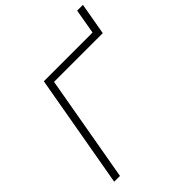

<svg xmlns="http://www.w3.org/2000/svg" viewBox="-234 -973 1102 1102"><g transform="rotate(-45 316.5 -422.5)"><path d="M42.5 0 164.6 -693.4H560.1L586.4 -844.7H633.3L599.1 -649.4H203.6L89.4 0Z"/></g></svg>

Font: Cascadia Mono NF ExtraLight
Style: Italic
Weight: 200
Italic angle: -10°
Monospace: yes
Designer: Aaron Bell
Foundry: Saja Typeworks
Version: Version 2404.023; ttfautohint (v1.8.4)